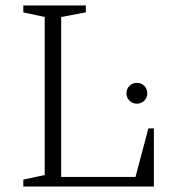

<svg xmlns="http://www.w3.org/2000/svg" viewBox="-20 -680 651 700"><path d="M65 0V-25L143 -42V-618L65 -635V-660H293V-635L203 -618V-35H474L521 -212H541V0ZM479 -302Q463 -302 452 -313Q441 -324 441 -340Q441 -356 452 -367Q463 -378 479 -378Q495 -378 506 -367Q517 -356 517 -340Q517 -324 506 -313Q495 -302 479 -302Z"/></svg>

Font: Spectral SC ExtraLight
Style: Regular
Weight: 275
Designer: Jean-Baptiste Levee
Foundry: Production Type
Version: Version 2.001